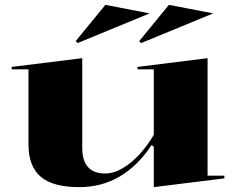

<svg xmlns="http://www.w3.org/2000/svg" viewBox="-20 -754 968 789"><path d="M306 15Q197 15 147 -28Q97 -71 97 -161V-469H28V-479L318 -515V-147Q318 -93 342 -67Q366 -41 412 -41Q446 -41 482 -61.5Q518 -82 551.5 -118Q585 -154 612 -200V-469H545V-479L833 -515V-32H902V-21L612 15V-151L603 -158Q547 -73 472.5 -29Q398 15 306 15ZM560 -577 552 -585 674 -734 856 -699ZM299 -577 291 -585 413 -734 595 -699Z"/></svg>

Font: Kalnia SemiExpanded Medium
Style: Regular
Weight: 500
Width: 6
Designer: Frida Medrano
Foundry: Frida Medrano
Version: Version 1.105